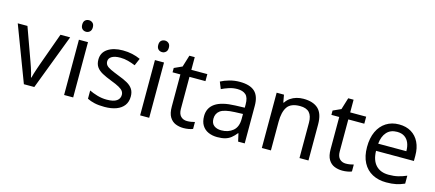

<svg xmlns="http://www.w3.org/2000/svg" viewBox="-54 -1313 4075 1798"><g transform="rotate(15 1984.0 -414.5)"><path d="M203 -51 0 -587H94L208 -271Q216 -249 225 -222Q234 -195 241 -170.5Q248 -146 251 -129H255Q259 -146 266.5 -171Q274 -196 283.5 -223Q293 -250 300 -271L414 -587H508L304 -51Z M681 -587V-51H593V-587ZM638 -788Q658 -788 673.5 -774.5Q689 -761 689 -732Q689 -704 673.5 -690Q658 -676 638 -676Q616 -676 601 -690Q586 -704 586 -732Q586 -761 601 -774.5Q616 -788 638 -788Z M1200 -199Q1200 -147 1174 -112Q1148 -77 1100 -59Q1052 -41 986 -41Q930 -41 889.5 -50Q849 -59 818 -75V-155Q850 -139 895.5 -125.5Q941 -112 988 -112Q1055 -112 1085 -133.5Q1115 -155 1115 -191Q1115 -211 1104 -227Q1093 -243 1064.5 -259Q1036 -275 983 -295Q931 -315 894 -335Q857 -355 837 -383Q817 -411 817 -455Q817 -523 872.5 -560Q928 -597 1018 -597Q1067 -597 1109.5 -587.5Q1152 -578 1189 -561L1159 -491Q1125 -505 1088 -515Q1051 -525 1012 -525Q958 -525 929.5 -507.5Q901 -490 901 -460Q901 -438 914 -422.5Q927 -407 957.5 -392.5Q988 -378 1039 -358Q1090 -339 1126 -319Q1162 -299 1181 -270.5Q1200 -242 1200 -199Z M1418 -587V-51H1330V-587ZM1375 -788Q1395 -788 1410.5 -774.5Q1426 -761 1426 -732Q1426 -704 1410.5 -690Q1395 -676 1375 -676Q1353 -676 1338 -690Q1323 -704 1323 -732Q1323 -761 1338 -774.5Q1353 -788 1375 -788Z M1767 -113Q1787 -113 1808 -116.5Q1829 -120 1842 -124V-57Q1828 -50 1802 -45.5Q1776 -41 1752 -41Q1710 -41 1674.5 -55.5Q1639 -70 1617 -106Q1595 -142 1595 -207V-519H1519V-561L1596 -596L1631 -710H1683V-587H1838V-519H1683V-209Q1683 -160 1706.5 -136.5Q1730 -113 1767 -113Z M2152 -596Q2250 -596 2297 -553Q2344 -510 2344 -416V-51H2280L2263 -127H2259Q2236 -98 2211.5 -78.5Q2187 -59 2155.5 -50Q2124 -41 2079 -41Q2031 -41 1992.5 -58Q1954 -75 1932 -110.5Q1910 -146 1910 -200Q1910 -280 1973 -323.5Q2036 -367 2167 -371L2258 -374V-406Q2258 -473 2229 -499Q2200 -525 2147 -525Q2105 -525 2067 -512.5Q2029 -500 1996 -484L1969 -550Q2004 -569 2052 -582.5Q2100 -596 2152 -596ZM2178 -310Q2078 -306 2039.5 -278Q2001 -250 2001 -199Q2001 -154 2028.5 -133Q2056 -112 2099 -112Q2167 -112 2212 -149.5Q2257 -187 2257 -265V-313Z M2768 -597Q2864 -597 2913 -550.5Q2962 -504 2962 -400V-51H2875V-394Q2875 -459 2846 -491Q2817 -523 2755 -523Q2666 -523 2632 -473Q2598 -423 2598 -329V-51H2510V-587H2581L2594 -514H2599Q2617 -542 2643.5 -560.5Q2670 -579 2702 -588Q2734 -597 2768 -597Z M3307 -113Q3327 -113 3348 -116.5Q3369 -120 3382 -124V-57Q3368 -50 3342 -45.5Q3316 -41 3292 -41Q3250 -41 3214.5 -55.5Q3179 -70 3157 -106Q3135 -142 3135 -207V-519H3059V-561L3136 -596L3171 -710H3223V-587H3378V-519H3223V-209Q3223 -160 3246.5 -136.5Q3270 -113 3307 -113Z M3696 -597Q3765 -597 3814.5 -567Q3864 -537 3890.5 -482.5Q3917 -428 3917 -355V-302H3550Q3552 -211 3596.5 -163.5Q3641 -116 3721 -116Q3772 -116 3811.5 -125.5Q3851 -135 3893 -153V-76Q3852 -58 3812 -49.5Q3772 -41 3717 -41Q3641 -41 3582.5 -72Q3524 -103 3491.5 -164.5Q3459 -226 3459 -315Q3459 -403 3488.5 -466Q3518 -529 3571.5 -563Q3625 -597 3696 -597ZM3695 -525Q3632 -525 3595.5 -484.5Q3559 -444 3552 -372H3825Q3825 -418 3811 -452Q3797 -486 3768.5 -505.5Q3740 -525 3695 -525Z"/></g></svg>

Font: Noto Sans Tamil UI
Style: Regular
Weight: 400
Designer: Jelle Bosma - Monotype Design Team
Foundry: Monotype Imaging Inc.
Version: Version 2.004